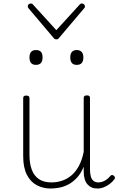

<svg xmlns="http://www.w3.org/2000/svg" viewBox="-20 -1062 686 1101"><path d="M270 19Q227 19 191 0Q155 -19 134 -60Q113 -101 113 -166V-499Q113 -507 117 -510.5Q121 -514 130 -514Q140 -514 144.5 -510.5Q149 -507 149 -499V-174Q149 -125 162 -89.5Q175 -54 203 -35Q231 -16 275 -16Q305 -16 333.5 -25Q362 -34 387 -54Q412 -74 431 -108Q450 -142 460 -191V-500Q460 -508 464.5 -511.5Q469 -515 479 -515Q488 -515 492 -511.5Q496 -508 496 -500V-91Q496 -68 500.5 -51Q505 -34 516 -25Q527 -16 544 -16Q555 -16 566 -19.5Q577 -23 588.5 -30.5Q600 -38 611 -51Q616 -58 621.5 -58.5Q627 -59 633 -54Q638 -50 639 -44.5Q640 -39 636 -34Q625 -19 609 -7Q593 5 575 12Q557 19 538 19Q520 19 506 13Q492 7 481.5 -5Q471 -17 465.5 -35.5Q460 -54 460 -79V-106Q444 -67 421 -42.5Q398 -18 372.5 -4.5Q347 9 320.5 14Q294 19 270 19ZM186 -690Q167 -690 158 -701Q149 -712 149 -733Q149 -754 158.5 -764.5Q168 -775 186 -775Q206 -775 215 -764.5Q224 -754 224 -733Q224 -711 214.5 -700.5Q205 -690 186 -690ZM420 -690Q401 -690 392 -701Q383 -712 383 -733Q383 -754 392.5 -764.5Q402 -775 420 -775Q438 -775 448 -764.5Q458 -754 458 -733Q458 -711 448.5 -700.5Q439 -690 420 -690ZM449 -1042Q456 -1042 461.5 -1037.5Q467 -1033 467 -1025Q467 -1022 466 -1019Q465 -1016 462 -1014L319 -845Q315 -839 311 -837.5Q307 -836 303 -836Q299 -836 295.5 -837.5Q292 -839 287 -845L144 -1014Q142 -1016 140.5 -1019Q139 -1022 139 -1025Q139 -1033 144.5 -1037.5Q150 -1042 157 -1042Q161 -1042 164 -1040.5Q167 -1039 169 -1036L303 -889L437 -1036Q440 -1039 442.5 -1040.5Q445 -1042 449 -1042Z"/></svg>

Font: Playwrite US Modern Thin
Style: Regular
Weight: 250
Designer: Veronika Burian, José Scaglione
Foundry: TypeTogether
Version: Version 1.003